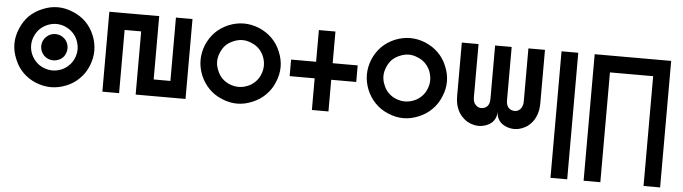

<svg xmlns="http://www.w3.org/2000/svg" viewBox="-47 -674 4092 1150"><g transform="rotate(5 1999.0 -99.5)"><path d="M429.7 -70.3Q397.5 -37.1 351.6 -18.6Q305.7 0 259.8 0Q213.9 0 168 -18.6Q123 -37.1 89.8 -70.3Q57.6 -102.5 39.1 -148.4Q19.5 -194.3 19.5 -240.2Q19.5 -286.1 39.1 -332Q57.6 -377 89.8 -410.2Q123 -442.4 168 -460.9Q213.9 -480.5 259.8 -480.5Q305.7 -480.5 351.6 -460.9Q397.5 -442.4 429.7 -410.2Q462.9 -377 481.4 -332Q500 -286.1 500 -240.2Q500 -194.3 481.4 -148.4Q462.9 -102.5 429.7 -70.3ZM399.4 -240.2Q399.4 -266.6 388.7 -293Q377.9 -320.3 358.4 -338.9Q339.8 -357.4 313.5 -369.1Q287.1 -379.9 259.8 -379.9Q233.4 -379.9 207 -369.1Q179.7 -357.4 161.1 -338.9Q142.6 -320.3 130.9 -293Q120.1 -266.6 120.1 -240.2Q120.1 -212.9 130.9 -186.5Q142.6 -160.2 161.1 -141.6Q179.7 -122.1 207 -111.3Q233.4 -100.6 259.8 -100.6Q287.1 -100.6 313.5 -111.3Q339.8 -122.1 358.4 -141.6Q377.9 -160.2 388.7 -186.5Q399.4 -212.9 399.4 -240.2ZM316.4 -183.6Q305.7 -172.9 290 -167Q275.4 -161.1 259.8 -161.1Q245.1 -161.1 229.5 -167Q214.8 -172.9 204.1 -183.6Q193.4 -194.3 186.5 -210Q180.7 -224.6 180.7 -240.2Q180.7 -254.9 186.5 -270.5Q193.4 -285.2 204.1 -295.9Q214.8 -306.6 229.5 -313.5Q245.1 -319.3 259.8 -319.3Q275.4 -319.3 290 -313.5Q305.7 -306.6 316.4 -295.9Q327.1 -285.2 333 -270.5Q338.9 -254.9 338.9 -240.2Q338.9 -224.6 333 -210Q327.1 -194.3 316.4 -183.6Z M669.9 0Q644.5 0 569.3 0Q569.3 -120.1 569.3 -480.5Q644.5 -480.5 869.1 -480.5Q869.1 -384.8 869.1 -99.6Q894.5 -99.6 969.7 -99.6Q969.7 -195.3 969.7 -480.5Q994.1 -480.5 1069.3 -480.5Q1069.3 -360.4 1069.3 0Q994.1 0 769.5 0Q769.5 -94.7 769.5 -379.9Q744.1 -379.9 669.9 -379.9Q669.9 -285.2 669.9 0Z M1548.8 -70.3Q1516.6 -37.1 1470.7 -18.6Q1424.8 1 1378.9 1Q1333 1 1287.1 -18.6Q1241.2 -37.1 1209 -70.3Q1176.8 -102.5 1157.2 -148.4Q1138.7 -194.3 1138.7 -240.2Q1138.7 -286.1 1157.2 -332Q1176.8 -377.9 1209 -410.2Q1241.2 -442.4 1287.1 -461.9Q1333 -480.5 1378.9 -480.5Q1424.8 -480.5 1470.7 -461.9Q1516.6 -442.4 1548.8 -410.2Q1582 -377.9 1600.6 -332Q1620.1 -286.1 1620.1 -240.2Q1620.1 -194.3 1600.6 -148.4Q1582 -102.5 1548.8 -70.3ZM1519.5 -240.2Q1519.5 -266.6 1508.8 -293.9Q1498 -320.3 1478.5 -339.8Q1460 -358.4 1432.6 -369.1Q1406.2 -380.9 1378.9 -380.9Q1352.5 -380.9 1325.2 -369.1Q1298.8 -358.4 1279.3 -339.8Q1260.7 -320.3 1250 -293.9Q1238.3 -266.6 1238.3 -240.2Q1238.3 -212.9 1250 -186.5Q1260.7 -159.2 1279.3 -140.6Q1298.8 -121.1 1325.2 -110.4Q1352.5 -99.6 1378.9 -99.6Q1406.2 -99.6 1432.6 -110.4Q1460 -121.1 1478.5 -140.6Q1498 -159.2 1508.8 -186.5Q1519.5 -212.9 1519.5 -240.2Z M1928.7 -480.5Q1904.3 -480.5 1829.1 -480.5Q1829.1 -432.6 1829.1 -290Q1792 -290 1678.7 -290Q1678.7 -264.6 1678.7 -190.4Q1716.8 -190.4 1829.1 -190.4Q1829.1 -142.6 1829.1 0Q1854.5 0 1928.7 0Q1928.7 -47.9 1928.7 -190.4Q1966.8 -190.4 2079.1 -190.4Q2079.1 -214.8 2079.1 -290Q2042 -290 1928.7 -290Q1928.7 -337.9 1928.7 -480.5Z M2548.8 -70.3Q2516.6 -37.1 2470.7 -18.6Q2424.8 1 2378.9 1Q2333 1 2287.1 -18.6Q2241.2 -37.1 2209 -70.3Q2176.8 -102.5 2157.2 -148.4Q2138.7 -194.3 2138.7 -240.2Q2138.7 -286.1 2157.2 -332Q2176.8 -377.9 2209 -410.2Q2241.2 -442.4 2287.1 -461.9Q2333 -480.5 2378.9 -480.5Q2424.8 -480.5 2470.7 -461.9Q2516.6 -442.4 2548.8 -410.2Q2582 -377.9 2600.6 -332Q2620.1 -286.1 2620.1 -240.2Q2620.1 -194.3 2600.6 -148.4Q2582 -102.5 2548.8 -70.3ZM2519.5 -240.2Q2519.5 -266.6 2508.8 -293.9Q2498 -320.3 2478.5 -339.8Q2460 -358.4 2432.6 -369.1Q2406.2 -380.9 2378.9 -380.9Q2352.5 -380.9 2325.2 -369.1Q2298.8 -358.4 2279.3 -339.8Q2260.7 -320.3 2250 -293.9Q2238.3 -266.6 2238.3 -240.2Q2238.3 -212.9 2250 -186.5Q2260.7 -159.2 2279.3 -140.6Q2298.8 -121.1 2325.2 -110.4Q2352.5 -99.6 2378.9 -99.6Q2406.2 -99.6 2432.6 -110.4Q2460 -121.1 2478.5 -140.6Q2498 -159.2 2508.8 -186.5Q2519.5 -212.9 2519.5 -240.2Z M2688.5 -480.5Q2688.5 -373 2688.5 -160.2Q2688.5 -120.1 2699.2 -90.8Q2710 -60.5 2727.5 -41Q2744.1 -22.5 2763.7 -10.7Q2783.2 0 2804.7 4.9Q2819.3 7.8 2833 7.8Q2866.2 7.8 2896.5 -9.8Q2938.5 -35.2 2938.5 -89.8Q2938.5 -35.2 2981.4 -9.8Q3023.4 14.6 3073.2 4.9Q3093.8 0 3113.3 -10.7Q3133.8 -22.5 3149.4 -41Q3167 -60.5 3177.7 -90.8Q3188.5 -120.1 3188.5 -160.2Q3188.5 -266.6 3188.5 -480.5Q3155.3 -480.5 3088.9 -480.5Q3088.9 -373 3088.9 -160.2Q3088.9 -144.5 3084 -133.8Q3080.1 -122.1 3073.2 -115.2Q3051.8 -92.8 3020.5 -103.5Q2988.3 -115.2 2988.3 -160.2Q2988.3 -266.6 2988.3 -480.5Q2955.1 -480.5 2888.7 -480.5Q2888.7 -373 2888.7 -160.2Q2888.7 -115.2 2857.4 -103.5Q2825.2 -92.8 2804.7 -115.2Q2796.9 -122.1 2793 -133.8Q2789.1 -144.5 2789.1 -160.2Q2789.1 -266.6 2789.1 -480.5Q2755.9 -480.5 2688.5 -480.5Z M3288.1 -480.5Q3288.1 -290 3288.1 280.3Q3313.5 280.3 3388.7 280.3Q3388.7 89.8 3388.7 -480.5Q3363.3 -480.5 3288.1 -480.5Z M3487.3 280.3Q3487.3 89.8 3487.3 -480.5Q3602.5 -480.5 3947.3 -480.5Q3947.3 -290 3947.3 280.3Q3922.9 280.3 3847.7 280.3Q3847.7 115.2 3847.7 -379.9Q3782.2 -379.9 3587.9 -379.9Q3587.9 -214.8 3587.9 280.3Q3562.5 280.3 3487.3 280.3Z"/></g></svg>

Font: Alibu-Mazigh Belkasim 1
Style: Bold
Weight: 400
Designer: Mazigh Moubarik Belkasim
Version: Version 1.0